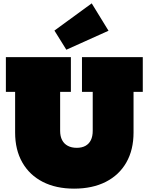

<svg xmlns="http://www.w3.org/2000/svg" viewBox="-20 -1112 885 1143"><path d="M468 -772H830V-565H775V-323Q775 -220 732.2 -145Q689.5 -70 610 -29.5Q530.5 11 421 11Q313 11 234.2 -29.5Q155.5 -70 112.8 -145Q70 -220 70 -323V-565H15V-772H402V-565H338V-333Q338 -300.5 349.8 -278Q361.5 -255.5 383.8 -243.8Q406 -232 437 -232Q467.5 -232 488.8 -243.8Q510 -255.5 521 -278Q532 -300.5 532 -333V-565H468ZM526 -1092 626 -929 375 -816 304 -930Z"/></svg>

Font: Hepta Slab ExtraLight Black
Style: Regular
Weight: 900
Version: Version 1.102